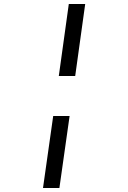

<svg xmlns="http://www.w3.org/2000/svg" viewBox="-20 -740 640 960"><path d="M274 -360 324 -720H406L356 -360ZM195 200 246 -160H328L277 200Z"/></svg>

Font: Chivo Mono Medium
Style: Italic
Weight: 500
Italic angle: -8.05°
Monospace: yes
Designer: Hector Gatti
Foundry: Omnibus-Type
Version: Version 1.008